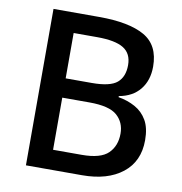

<svg xmlns="http://www.w3.org/2000/svg" viewBox="-80 -789 816 863"><g transform="rotate(10 328.0 -357.0)"><path d="M304 -714Q440 -714 510.5 -674Q581 -634 581 -536Q581 -473 547.5 -431.5Q514 -390 452 -379V-374Q494 -367 528.5 -348Q563 -329 583 -294.5Q603 -260 603 -204Q603 -107 535 -53.5Q467 0 351 0H95V-714ZM322 -416Q406 -416 437.5 -443Q469 -470 469 -523Q469 -576 431 -599.5Q393 -623 310 -623H203V-416ZM203 -328V-90H334Q420 -90 454.5 -124Q489 -158 489 -214Q489 -265 453.5 -296.5Q418 -328 327 -328Z"/></g></svg>

Font: Noto Sans Medium
Style: Regular
Weight: 500
Designer: Monotype Design Team
Foundry: Monotype Imaging Inc.
Version: Version 2.007